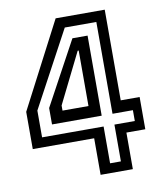

<svg xmlns="http://www.w3.org/2000/svg" viewBox="-80 -765 704 830"><g transform="rotate(-10 272.0 -350.0)"><path d="M294.5 0V-160.5H25V-324L220.5 -700H436V-302H519V-160.5H436V0ZM343.5 -42H391V-203.5H480.5V-251H391V-654H252.5L73.5 -321V-203.5H343.5ZM125.5 -251V-323L277 -602.5H343.5V-251ZM180.5 -302H294.5V-545.5H290L180.5 -324.5Z"/></g></svg>

Font: Tourney Thin Medium
Style: Regular
Weight: 500
Version: Version 1.015